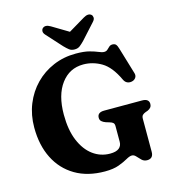

<svg xmlns="http://www.w3.org/2000/svg" viewBox="-134 -1037 1048 1167"><g transform="rotate(-15 390.0 -454.0)"><path d="M686.5 -23Q686.5 19.5 647 19.5Q627.5 19.5 614 6.5Q600.5 -6.5 589 -19.5Q577.5 -32.5 564 -32.5Q549.5 -32.5 527.5 -19.8Q505.5 -7 470.8 6Q436 19 382.5 19Q273.5 19 195.8 -27Q118 -73 76.5 -155.8Q35 -238.5 35 -349.5Q35 -428.5 62.2 -496Q89.5 -563.5 138.5 -613.5Q187.5 -663.5 253 -691.2Q318.5 -719 394.5 -719Q447 -719 479.5 -710.2Q512 -701.5 532 -692.8Q552 -684 565.5 -684Q578.5 -684 586.8 -691.8Q595 -699.5 603.2 -707.2Q611.5 -715 624.5 -715Q639 -715 646.2 -706.8Q653.5 -698.5 659 -679L709.5 -510.5Q714 -494 705 -481.8Q696 -469.5 679.5 -466.5Q664 -463.5 651 -469.8Q638 -476 630 -493.5Q589.5 -580 535.5 -611.8Q481.5 -643.5 421.5 -643.5Q334.5 -643.5 281.8 -572.8Q229 -502 229 -379Q229 -282 257.2 -214.8Q285.5 -147.5 333.2 -112.5Q381 -77.5 440 -77.5Q478.5 -77.5 496.5 -92Q514.5 -106.5 514.5 -132V-231Q514.5 -244.5 508 -251Q501.5 -257.5 486 -262L463 -269Q447.5 -274.5 438.2 -283Q429 -291.5 429 -305.5Q429 -339.5 472.5 -339.5H710.5Q754 -339.5 754 -306Q754 -282 727.5 -270.5L713.5 -265.5Q701 -261 693.8 -253.8Q686.5 -246.5 686.5 -231ZM458.5 -782Q442.5 -765.5 429.2 -755.2Q416 -745 396 -745Q375.5 -745 362.2 -755.2Q349 -765.5 333 -782L246 -878Q234 -891 234.8 -902.8Q235.5 -914.5 243 -921Q261 -936.5 292 -918L395.5 -856L499.5 -918Q530.5 -936.5 549 -921Q556 -914.5 556.8 -902.8Q557.5 -891 545.5 -878Z"/></g></svg>

Font: Fraunces 9pt Soft
Style: Bold
Weight: 700
Version: Version 1.000;[b76b70a41]